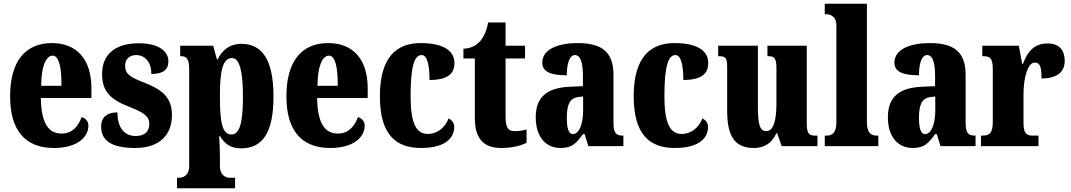

<svg xmlns="http://www.w3.org/2000/svg" viewBox="-20 -780 5717 1025"><path d="M267 10C401 10 452 -54 452 -109C452 -133 436 -149 416 -155C397 -105 366 -67 309 -67C237 -67 200 -125 198 -257H468V-308C468 -466 388 -550 257 -550C115 -550 34 -453 34 -265C34 -91 109 10 267 10ZM308 -322H200C200 -426 226 -483 261 -483C294 -483 309 -423 308 -322Z M702 10C832 10 898 -60 898 -166C898 -266 837 -305 747 -340C669 -370 648 -388 648 -430C648 -466 673 -486 707 -486C752 -486 788 -451 788 -385C851 -385 879 -408 879 -453C879 -501 835 -549 721 -549C603 -549 525 -496 525 -385C525 -287 575 -246 677 -207C745 -180 777 -160 777 -119C777 -83 758 -54 704 -54C648 -54 607 -93 607 -180C559 -180 520 -160 520 -105C520 -39 561 10 702 10Z M925 225H1235V169H1205C1191 169 1154 161 1154 104V58C1154 16 1152 -21 1150 -53H1155C1179 -12 1212 12 1267 12C1382 12 1440 -72 1440 -265C1440 -460 1380 -546 1269 -546C1205 -546 1165 -511 1142 -463H1138L1118 -536H942V-480H945C973 -480 990 -471 990 -409V106C990 161 952 169 938 169H925ZM1216 -62C1166 -62 1154 -127 1154 -266C1154 -393 1166 -470 1219 -470C1260 -470 1277 -395 1277 -264C1277 -128 1260 -62 1216 -62Z M1742 10C1876 10 1927 -54 1927 -109C1927 -133 1911 -149 1891 -155C1872 -105 1841 -67 1784 -67C1712 -67 1675 -125 1673 -257H1943V-308C1943 -466 1863 -550 1732 -550C1590 -550 1509 -453 1509 -265C1509 -91 1584 10 1742 10ZM1783 -322H1675C1675 -426 1701 -483 1736 -483C1769 -483 1784 -423 1783 -322Z M2228 10C2370 10 2405 -53 2405 -103C2405 -124 2392 -139 2375 -148C2356 -100 2317 -65 2263 -65C2197 -65 2172 -134 2172 -267C2172 -436 2195 -486 2231 -486C2263 -486 2273 -424 2273 -353C2389 -353 2406 -402 2406 -444C2406 -499 2362 -550 2226 -550C2104 -550 2008 -483 2008 -266C2008 -59 2095 10 2228 10Z M2656 10C2725 10 2771 -7 2791 -18V-89C2773 -83 2750 -80 2727 -80C2688 -80 2679 -105 2679 -163V-468H2783V-536H2679V-660H2586C2578 -616 2563 -585 2548 -566C2532 -545 2501 -521 2454 -520V-468H2515V-149C2515 -31 2570 10 2656 10Z M2972 10C3031 10 3054 -11 3092 -64H3101L3121 0H3308V-56H3305C3267 -56 3255 -72 3255 -126V-380C3255 -505 3191 -550 3063 -550C2961 -550 2875 -518 2875 -446C2875 -398 2917 -378 3006 -378C3006 -448 3023 -486 3049 -486C3078 -486 3092 -449 3092 -374V-320L3024 -317C2901 -312 2840 -263 2840 -154C2840 -42 2900 10 2972 10ZM3038 -64C3016 -64 3006 -95 3006 -150C3006 -221 3021 -256 3068 -262L3093 -265V-191C3093 -115 3071 -64 3038 -64Z M3583 10C3725 10 3760 -53 3760 -103C3760 -124 3747 -139 3730 -148C3711 -100 3672 -65 3618 -65C3552 -65 3527 -134 3527 -267C3527 -436 3550 -486 3586 -486C3618 -486 3628 -424 3628 -353C3744 -353 3761 -402 3761 -444C3761 -499 3717 -550 3581 -550C3459 -550 3363 -483 3363 -266C3363 -59 3450 10 3583 10Z M4004 10C4063 10 4101 -17 4125 -69H4129L4153 0H4344V-56H4334C4305 -56 4287 -60 4287 -118V-536H4077V-480H4080C4109 -480 4125 -475 4125 -418V-230C4125 -138 4110 -80 4071 -80C4033 -80 4026 -123 4026 -222V-536H3814V-480H3817C3860 -480 3862 -466 3862 -409V-188C3862 -54 3902 10 4004 10Z M4383 0H4669V-56H4661C4630 -56 4608 -71 4608 -127V-760H4383V-704H4393C4406 -704 4445 -697 4445 -645V-127C4445 -71 4423 -56 4393 -56H4383Z M4852 10C4911 10 4934 -11 4972 -64H4981L5001 0H5188V-56H5185C5147 -56 5135 -72 5135 -126V-380C5135 -505 5071 -550 4943 -550C4841 -550 4755 -518 4755 -446C4755 -398 4797 -378 4886 -378C4886 -448 4903 -486 4929 -486C4958 -486 4972 -449 4972 -374V-320L4904 -317C4781 -312 4720 -263 4720 -154C4720 -42 4780 10 4852 10ZM4918 -64C4896 -64 4886 -95 4886 -150C4886 -221 4901 -256 4948 -262L4973 -265V-191C4973 -115 4951 -64 4918 -64Z M5217 0H5524V-56H5494C5463 -56 5444 -64 5444 -123V-277C5444 -359 5465 -446 5504 -446C5535 -446 5540 -416 5540 -361C5614 -361 5664 -389 5664 -455C5664 -509 5638 -548 5573 -548C5508 -548 5469 -514 5441 -439H5437L5419 -536H5224V-480H5228C5264 -480 5280 -471 5280 -412V-128C5280 -65 5259 -56 5221 -56H5217Z"/></svg>

Font: Noto Serif Georgian ExtraCondensed Black
Style: Regular
Weight: 900
Width: 2
Designer: Monotype Design Team, Akaki Razmadze
Foundry: Google LLC
Version: Version 2.003